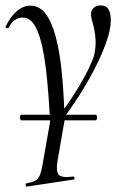

<svg xmlns="http://www.w3.org/2000/svg" viewBox="-24 -416 465 711"><path d="M55.2 29.6Q51.8 29.6 50.7 24.2Q49.6 18.8 50.7 13.8Q51.8 8.8 55.2 8.8H330Q333.6 8.8 334.8 13.8Q336 18.8 334.8 24.2Q333.6 29.6 330 29.6ZM171 72.4 169.6 44.2Q195.8 12.8 221 -23Q246.2 -58.8 267.5 -94.3Q288.8 -129.8 303.7 -160.2Q318.6 -190.6 324.4 -211Q331 -239.8 330.1 -263.7Q329.2 -287.6 325.2 -306.4Q321.2 -325.2 317 -339.4Q312.8 -353.6 312.8 -363.4Q312.8 -377.6 322.5 -386.8Q332.2 -396 349.4 -396Q369.6 -396 378 -380.9Q386.4 -365.8 386.4 -341.2Q386.4 -306.8 368.7 -257.2Q351 -207.6 320.8 -150.5Q290.6 -93.4 251.9 -35.6Q213.2 22.2 171 72.4ZM75.8 275Q72.8 276 71.3 270Q69.8 264 73.8 263Q96.2 258.8 107.3 252.7Q118.4 246.6 124.2 231.1Q130 215.6 135 185L168.4 -4.4L219.8 2.6L189.4 178Q182.4 218.6 193.5 231Q204.6 243.4 246 237.8Q250 236.2 251.6 242Q253.2 247.8 249 248.8ZM162.8 63.8Q157.2 -68.4 146 -161.1Q134.8 -253.8 114.5 -302.4Q94.2 -351 59.6 -351Q45.8 -351 32.5 -342.8Q19.2 -334.6 8.8 -314.4Q7 -310.4 1 -311.9Q-5 -313.4 -3.2 -317.4Q15 -355.4 38.8 -375.2Q62.6 -395 88.8 -395Q122.6 -395 145.3 -364.5Q168 -334 182.4 -279.8Q196.8 -225.6 204 -155.2Q211.2 -84.8 214.2 -5.6Z"/></svg>

Font: Cormorant Light
Style: Italic
Weight: 300
Italic angle: -10°
Designer: Christian Thalmann (Catharsis Fonts)
Foundry: Catharsis Fonts
Version: Version 4.000